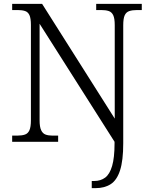

<svg xmlns="http://www.w3.org/2000/svg" viewBox="-20 -734 788 994"><path d="M455 240V203H468Q501 203 524.5 185.5Q548 168 560.5 125Q573 82 573 9V0L185 -611V-111Q185 -77 193 -60Q201 -43 215.5 -37.5Q230 -32 250 -32H281V0H43V-32H71Q94 -32 109.5 -37.5Q125 -43 132.5 -60Q140 -77 140 -111V-605Q140 -639 132.5 -655.5Q125 -672 109.5 -677Q94 -682 72 -682H43V-714H198L574 -120V-604Q574 -639 566 -655.5Q558 -672 542.5 -677Q527 -682 504 -682H478V-714H714V-682H690Q665 -682 649 -676.5Q633 -671 625.5 -654.5Q618 -638 618 -603V8Q618 97 601.5 148Q585 199 553 219.5Q521 240 475 240Z"/></svg>

Font: Noto Serif Hebrew Light
Style: Regular
Weight: 300
Version: Version 2.003